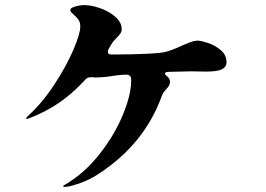

<svg xmlns="http://www.w3.org/2000/svg" viewBox="-20 -735 1040 751"><path d="M866 -491Q866 -473 848 -464Q830 -455 786 -455L727 -456Q710 -456 644 -454Q625 -454 625 -447Q625 -444 631 -439Q645 -428 645 -416Q645 -407 641 -400Q637 -393 630 -386Q629 -385 623 -378Q617 -371 613 -360Q555 -199 415 -90Q354 -42 304.5 -23Q255 -4 233 -4Q227 -4 227 -7Q227 -9 233 -12Q308 -55 367.5 -130Q427 -205 460 -284.5Q493 -364 493 -419V-425Q492 -443 474 -443Q457 -443 438.5 -440.5Q420 -438 414 -437Q383 -432 352 -432Q346 -432 343 -433H336Q322 -433 314 -424Q242 -345 161 -303Q137 -290 113 -280Q89 -270 84 -270Q82 -270 82 -272Q82 -274 89 -281Q145 -332 192 -403.5Q239 -475 266.5 -539Q294 -603 294 -631Q294 -648 287 -658Q280 -668 268 -678Q263 -682 259 -686.5Q255 -691 255 -696Q255 -704 274 -709.5Q293 -715 310 -715Q338 -715 373 -702.5Q408 -690 432 -668.5Q456 -647 456 -621Q456 -612 451.5 -605Q447 -598 438 -589Q422 -573 417 -564L407 -547Q402 -540 402 -532Q402 -522 413 -522H436Q496 -522 551.5 -524.5Q607 -527 627 -532Q652 -538 688 -555Q711 -565 726 -570.5Q741 -576 754 -576Q766 -576 793.5 -567Q821 -558 843.5 -539Q866 -520 866 -491Z"/></svg>

Font: Shippori Antique B1
Style: Regular
Weight: 400
Designer: FONTDASU
Foundry: FONTDASU / Google Inc. / but / Adobe
Version: Version 2.001